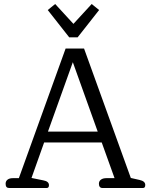

<svg xmlns="http://www.w3.org/2000/svg" viewBox="-20 -937 751 957"><path d="M218 -887 255 -917 346 -818 437 -917 474 -887 367 -751H325ZM8 -21Q8 -34 17.5 -41.5Q27 -49 44 -49H74L307 -695H399L632 -50L676 -40Q704 -34 704 -15Q704 0 693 0H490Q482 0 477.5 -5.5Q473 -11 473 -21Q473 -34 483 -41.5Q493 -49 510 -49H551L487 -227H200L137 -50L196 -38Q224 -33 224 -14Q224 0 213 0H25Q8 0 8 -21ZM467 -281 343 -627 219 -281Z"/></svg>

Font: Maitree
Style: Regular
Weight: 400
Designer: CadsonDemak Team
Foundry: CadsonDemak
Version: Version 1.001